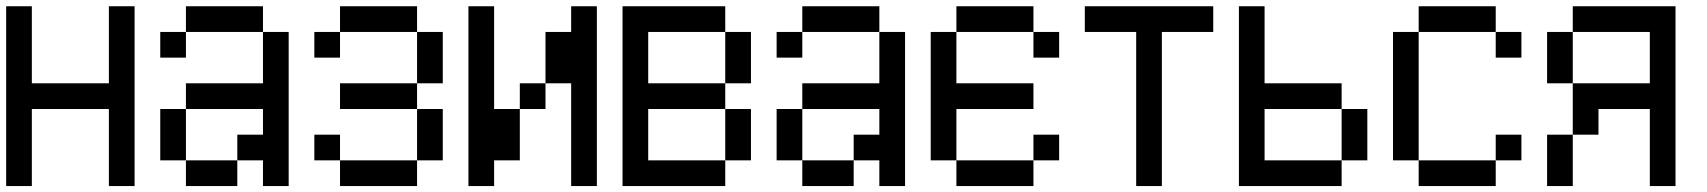

<svg xmlns="http://www.w3.org/2000/svg" viewBox="-20 -687 5540 623"><path d="M0 -83.3V-666.7H83.3V-416.7H333.3V-666.7H416.7V-83.3H333.3V-333.3H83.3V-83.3Z M500 -166.7V-333.3H583.3V-166.7ZM500 -500V-583.3H583.3V-500ZM583.3 -166.7H750V-83.3H583.3ZM583.3 -333.3V-416.7H833.3V-583.3H916.7V-83.3H833.3V-166.7H750V-250H833.3V-333.3ZM583.3 -583.3V-666.7H833.3V-583.3Z M1000 -166.7V-250H1083.3V-166.7ZM1000 -500V-583.3H1083.3V-500ZM1083.3 -166.7H1333.3V-83.3H1083.3ZM1083.3 -333.3V-416.7H1333.3V-333.3ZM1083.3 -583.3V-666.7H1333.3V-583.3ZM1333.3 -166.7V-333.3H1416.7V-166.7ZM1333.3 -416.7V-583.3H1416.7V-416.7Z M1500 -83.3V-666.7H1583.3V-333.3H1666.7V-166.7H1583.3V-83.3ZM1666.7 -333.3V-416.7H1750V-333.3ZM1750 -416.7V-583.3H1833.3V-666.7H1916.7V-83.3H1833.3V-416.7Z M2000 -83.3V-666.7H2333.3V-583.3H2083.3V-416.7H2333.3V-333.3H2083.3V-166.7H2333.3V-83.3ZM2333.3 -166.7V-333.3H2416.7V-166.7ZM2333.3 -416.7V-583.3H2416.7V-416.7Z M2500 -166.7V-333.3H2583.3V-166.7ZM2500 -500V-583.3H2583.3V-500ZM2583.3 -166.7H2750V-83.3H2583.3ZM2583.3 -333.3V-416.7H2833.3V-583.3H2916.7V-83.3H2833.3V-166.7H2750V-250H2833.3V-333.3ZM2583.3 -583.3V-666.7H2833.3V-583.3Z M3000 -166.7V-583.3H3083.3V-416.7H3333.3V-333.3H3083.3V-166.7ZM3083.3 -166.7H3333.3V-83.3H3083.3ZM3083.3 -583.3V-666.7H3333.3V-583.3ZM3333.3 -166.7V-250H3416.7V-166.7ZM3333.3 -583.3H3416.7V-500H3333.3Z M3500 -583.3V-666.7H3916.7V-583.3H3750V-83.3H3666.7V-583.3Z M4000 -83.3V-666.7H4083.3V-416.7H4333.3V-333.3H4083.3V-166.7H4333.3V-83.3ZM4333.3 -166.7V-333.3H4416.7V-166.7Z M4500 -166.7V-583.3H4583.3V-166.7ZM4583.3 -166.7H4833.3V-83.3H4583.3ZM4583.3 -583.3V-666.7H4833.3V-583.3ZM4833.3 -166.7V-250H4916.7V-166.7ZM4833.3 -583.3H4916.7V-500H4833.3Z M5000 -83.3V-250H5083.3V-83.3ZM5000 -416.7V-583.3H5083.3V-416.7ZM5083.3 -416.7H5333.3V-583.3H5083.3V-666.7H5416.7V-83.3H5333.3V-333.3H5166.7V-250H5083.3Z"/></svg>

Font: GalmuriMono11 Regular
Style: Regular
Weight: 400
Designer: Lee Minseo (quiple)
Version: Version 2.399;hotconv 1.1.1;makeotfexe 2.6.0 DEVELOPMENT